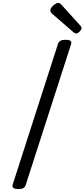

<svg xmlns="http://www.w3.org/2000/svg" viewBox="-20 -1289 582 1323"><path d="M107 14Q84 14 73.5 7Q63 0 67 -16L380 -988Q385 -1002 397.5 -1008.5Q410 -1015 432 -1015Q455 -1015 465 -1008Q475 -1001 470 -985L157 -14Q153 0 141 7Q129 14 107 14ZM504 -1058Q500 -1058 495 -1061Q490 -1064 485 -1068L342 -1192Q332 -1200 329.5 -1205Q327 -1210 327 -1217Q327 -1228 336.5 -1240Q346 -1252 359 -1260.5Q372 -1269 381 -1269Q388 -1269 392.5 -1266Q397 -1263 402 -1258L534 -1112Q540 -1105 541 -1101.5Q542 -1098 542 -1095Q542 -1085 528.5 -1071.5Q515 -1058 504 -1058Z"/></svg>

Font: Playwrite AU TAS
Style: Regular
Weight: 400
Designer: Veronika Burian, José Scaglione
Foundry: TypeTogether
Version: Version 1.002